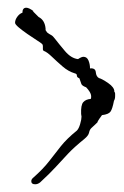

<svg xmlns="http://www.w3.org/2000/svg" viewBox="-20 -535 320 497"><path d="M84 -63Q78 -58 71 -58Q61 -58 61 -66Q61 -71 66 -75Q92 -98 107 -117.5Q122 -137 137.5 -156.5Q153 -176 179 -197Q184 -202 187.5 -214Q191 -226 191 -233L190 -240Q189 -263 195.5 -270.5Q202 -278 215 -279Q216 -281 216 -285Q216 -291 212 -297.5Q208 -304 203 -309Q192 -313 190.5 -318Q189 -323 186 -331Q186 -331 185.5 -332Q185 -333 184 -333Q179 -335 179 -339.5Q179 -344 174 -345Q157 -350 142 -363Q127 -376 114.5 -388Q102 -400 94 -403Q91 -404 91 -408V-415Q91 -420 88 -422Q86 -424 75 -431Q64 -438 51 -447Q38 -456 28.5 -464Q19 -472 19 -476Q19 -484 25 -492Q31 -500 38 -502Q38 -515 48 -515Q55 -515 67 -506H65L80 -491Q96 -483 98 -461V-457L102 -451Q107 -447 112 -444.5Q117 -442 122 -435Q132 -422 148 -403Q164 -384 182 -382Q191 -388 196 -388Q205 -388 209 -378.5Q213 -369 213 -358H214Q227 -359 228 -348Q229 -337 236 -333Q244 -331 260 -320Q276 -309 276 -298V-297Q278 -296 278 -292.5Q278 -289 278 -286Q278 -279 275 -274Q271 -253 266 -246Q261 -239 244 -237Q243 -236 237.5 -228Q232 -220 232 -218L216 -203Q212 -199 210.5 -191.5Q209 -184 198 -175Q172 -154 156 -137Q140 -120 124.5 -103Q109 -86 84 -63Z"/></svg>

Font: RU Serius
Style: Regular
Weight: 400
Designer: Robert E. Leuschke
Foundry: Robert E. Leuschke
Version: Version 1.011; ttfautohint (v1.8.3)